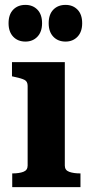

<svg xmlns="http://www.w3.org/2000/svg" viewBox="-20 -765 367 785"><path d="M84 -595Q53 -595 34 -615Q15 -635 15 -670Q15 -706 34 -725.5Q53 -745 84 -745Q114 -745 133 -725.5Q152 -706 152 -670Q152 -635 133 -615Q114 -595 84 -595ZM248 -595Q217 -595 198 -615Q179 -635 179 -670Q179 -706 198 -725.5Q217 -745 248 -745Q278 -745 297 -725.5Q316 -706 316 -670Q316 -635 297 -615Q278 -595 248 -595ZM245 -511V-88Q245 -69 263 -62.5Q281 -56 308 -56H309V0H30V-56H31Q58 -56 75.5 -62.5Q93 -69 93 -88V-414Q93 -432 80 -438.5Q67 -445 38 -451L29 -453V-511Z"/></svg>

Font: Roboto Serif 28pt SemiBold
Style: Regular
Weight: 600
Designer: Greg Gazdowicz
Foundry: Commercial Type
Version: Version 1.008